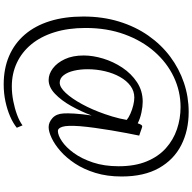

<svg xmlns="http://www.w3.org/2000/svg" viewBox="-21 -771 1042 1040"><g transform="rotate(90 500.0 -251.0)"><path d="M69.5 -181Q69.5 -286 96.8 -374.8Q124 -463.5 173 -533.5Q222 -603.5 287 -652Q352 -700.5 428 -726.2Q504 -752 586 -752Q687 -752 766 -711.8Q845 -671.5 890.5 -590.8Q936 -510 936 -389Q936 -310 916.5 -246.8Q897 -183.5 865.5 -136Q834 -88.5 797.8 -57Q761.5 -25.5 727.2 -9.5Q693 6.5 668.5 6.5Q642.5 6.5 619.5 -14.2Q596.5 -35 594.5 -74Q593 -93.5 595.2 -132.5Q597.5 -171.5 605.5 -226.5Q584 -169 554 -115.5Q524 -62 488 -27.8Q452 6.5 413 6.5Q381 6.5 350.5 -16.2Q320 -39 300.2 -81.5Q280.5 -124 280.5 -183.5Q280.5 -233 297.2 -288.5Q314 -344 346.5 -392.8Q379 -441.5 425.5 -472.2Q472 -503 531 -503Q556.5 -503 589 -496.2Q621.5 -489.5 648 -476Q651.5 -487.5 656 -494.5Q660.5 -501.5 667.5 -500Q673 -498.5 678.5 -496.5Q684 -494.5 692.5 -491.5Q701 -488.5 714.5 -484Q708.5 -456 701 -416.2Q693.5 -376.5 686 -332Q678.5 -287.5 672.5 -243.2Q666.5 -199 663.5 -163Q658.5 -94 666.5 -68.8Q674.5 -43.5 689 -43.5Q712.5 -43.5 745.2 -65.5Q778 -87.5 808.8 -129.8Q839.5 -172 860 -233.2Q880.5 -294.5 880.5 -372.5Q880.5 -461 854.2 -524.5Q828 -588 782.8 -628.5Q737.5 -669 680 -688.5Q622.5 -708 560 -708Q474.5 -708 397.2 -671.5Q320 -635 260.2 -567Q200.5 -499 166 -404.5Q131.5 -310 131.5 -194Q131.5 -99 154.8 -24.8Q178 49.5 220.5 100.8Q263 152 321 179Q379 206 448 206Q486.5 206 526.8 198.2Q567 190.5 602 177.5Q637 164.5 659 148L672 179Q647.5 199 610.8 215Q574 231 529.8 240.5Q485.5 250 437.5 250Q351.5 250 283.5 220.8Q215.5 191.5 167.5 135.8Q119.5 80 94.5 0Q69.5 -80 69.5 -181ZM355 -204Q355 -165 363 -130.5Q371 -96 387.5 -74.8Q404 -53.5 428 -53.5Q453 -53.5 483.5 -86.2Q514 -119 544.2 -174.5Q574.5 -230 598 -298Q605 -317.5 611 -338Q617 -358.5 621.8 -378.2Q626.5 -398 629.5 -416.5Q617 -427 595.5 -436.5Q574 -446 550.5 -451.8Q527 -457.5 508.5 -457.5Q473.5 -457.5 445.2 -436.8Q417 -416 396.8 -380Q376.5 -344 365.8 -298.5Q355 -253 355 -204Z"/></g></svg>

Font: Merriweather 72pt Light
Style: Regular
Weight: 300
Version: Version 2.100